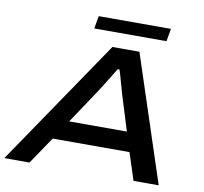

<svg xmlns="http://www.w3.org/2000/svg" viewBox="-106 -933 1092 1029"><g transform="rotate(10 440.0 -418.5)"><path d="M-17 0 450 -687H597L823 0H686L638 -148H220L120 0ZM291 -254H605L547 -441Q544 -452 538 -472.5Q532 -493 526 -515Q520 -537 515 -554Q510 -571 508 -575H499Q487 -555 470.5 -528.5Q454 -502 439 -478Q424 -454 415 -440ZM337 -768 349 -837H742L730 -768Z"/></g></svg>

Font: Archivo Expanded Medium
Style: Italic
Weight: 500
Width: 7
Italic angle: -10°
Designer: Hector Gatti
Foundry: Omnibus-Type
Version: Version 2.001